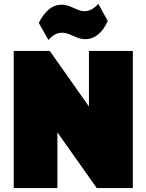

<svg xmlns="http://www.w3.org/2000/svg" viewBox="-20 -960 747 980"><path d="M658 -700V0H474L131 -485H273V0H50V-700H234L576 -215H434V-700ZM178 -843Q201 -889 230 -912.5Q259 -936 293 -936Q316 -936 335.5 -928Q355 -920 374.5 -911.5Q394 -903 412 -903Q430 -903 447 -912Q464 -921 482 -940L530 -853Q509 -806 479.5 -783Q450 -760 417 -760Q394 -760 373.5 -768.5Q353 -777 334.5 -785Q316 -793 296 -793Q278 -793 261 -784Q244 -775 227 -756Z"/></svg>

Font: Pathway Extreme Condensed Black
Style: Regular
Weight: 900
Width: 3
Version: Version 1.001;gftools[0.9.26]